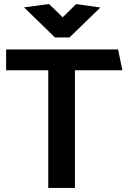

<svg xmlns="http://www.w3.org/2000/svg" viewBox="-20 -923 631 943"><path d="M560 -680H10V-578H217V0H348V-578H581ZM288 -838 221 -903 98 -887 250 -739H321L473 -886L354 -903Z"/></svg>

Font: Catamaran
Style: Bold
Weight: 700
Designer: Pria Ravichandran
Version: Version 2.000